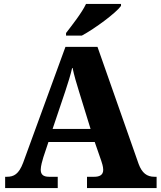

<svg xmlns="http://www.w3.org/2000/svg" viewBox="-20 -951 812 971"><path d="M314 -784V-771H394C461 -807 567 -886 592 -921V-931H415C394 -886 343 -822 314 -784ZM6 0H272V-57H228C197 -57 186 -70 186 -93C186 -110 194 -139 199 -155L225 -233H459L492 -138C495 -129 502 -109 502 -92C502 -65 482 -57 457 -57H420V0H772V-57H761C723 -57 698 -76 681 -122L473 -714H311L97 -128C75 -70 50 -57 15 -57H6ZM246 -299 310 -489C323 -529 336 -568 346 -612C355 -568 368 -526 380 -487L438 -299Z"/></svg>

Font: Noto Serif Malayalam ExtraBold
Style: Regular
Weight: 800
Designer: Indian type Foundry, Jelle Bosma, Monotype Design Team
Foundry: Monotype Imaging Inc.
Version: Version 2.104